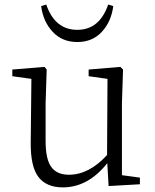

<svg xmlns="http://www.w3.org/2000/svg" viewBox="-20 -811 680 845"><path d="M456.1 -791 478.5 -784.2Q469.7 -715.8 428.2 -670.9Q386.7 -626 320.3 -626Q253.9 -626 211.9 -670.9Q169.9 -715.8 161.1 -784.2L183.6 -791Q221.7 -679.7 320.3 -679.7Q418 -679.7 456.1 -791ZM516.6 -40 595.7 -29.3V0L458 7.8L452.1 -92.8Q367.2 13.7 256.8 13.7Q184.6 13.7 149.4 -31.7Q114.3 -77.1 115.2 -183.6L118.2 -463.9L34.2 -475.6V-504.9L175.8 -516.6L185.5 -504.9L180.7 -355.5V-190.4Q180.7 -110.4 205.6 -76.2Q230.5 -42 283.2 -42Q372.1 -42 451.2 -128.9L453.1 -463.9L370.1 -475.6V-504.9L509.8 -516.6L521.5 -504.9L516.6 -355.5Z"/></svg>

Font: GenYoMin TW TTF Light
Style: Regular
Weight: 300
Version: Version 1.300